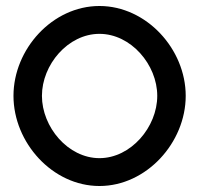

<svg xmlns="http://www.w3.org/2000/svg" viewBox="-20 -610 669 641"><path d="M25 -290C25 -134 155 11 312 11C469 11 600 -134 600 -290C600 -446 469 -590 312 -590C155 -590 25 -446 25 -290ZM120 -290C120 -394 207 -497 312 -497C417 -497 505 -394 505 -290C505 -186 417 -82 312 -82C207 -82 120 -186 120 -290Z"/></svg>

Font: Charger Sport
Style: SeBd
Weight: 600
Designer: Jasper
Foundry: Cannot Into Space Fonts
Version: Version 1.1